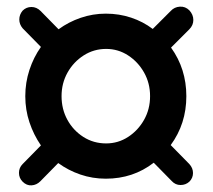

<svg xmlns="http://www.w3.org/2000/svg" viewBox="-20 -534 640 577"><path d="M48 12Q37 1 37 -14.5Q37 -30 48 -41L103 -97Q81 -129 68.5 -166.5Q56 -204 56 -245Q56 -286 68.5 -324Q81 -362 103 -393L48 -449Q38 -461 38 -475.5Q38 -490 48 -502Q59 -513 74.5 -513Q90 -513 102 -501L156 -446Q186 -468 222.5 -480.5Q259 -493 298 -493Q338 -493 374 -481Q410 -469 439 -447L493 -501Q504 -513 520.5 -514Q537 -515 549 -503Q561 -490 561 -474Q561 -458 549 -446L494 -391Q540 -327 540 -245Q540 -162 493 -98L549 -41Q560 -29 560 -14Q560 1 549 12Q538 22 522.5 22Q507 22 496 10L442 -45Q380 3 298 3Q258 3 221.5 -9.5Q185 -22 155 -44L101 11Q90 22 75 23Q60 24 48 12ZM299 -103Q335 -103 365 -122.5Q395 -142 413 -174Q431 -206 431 -245Q431 -284 413 -316Q395 -348 365 -367.5Q335 -387 299 -387Q262 -387 231.5 -367.5Q201 -348 183 -316Q165 -284 165 -245Q165 -206 182.5 -174Q200 -142 230.5 -122.5Q261 -103 299 -103Z"/></svg>

Font: Chiron GoRound TC SB
Style: Regular
Weight: 500
Designer: Ryoko NISHIZUKA 西塚涼子 (kana, bopomofo & ideographs); Paul D. Hunt (Latin, Greek & Cyrillic); Sandoll Communications 산돌커뮤니
Foundry: Adobe
Version: Version 1.000;hotconv 1.1.1;makeotfexe 2.6.0